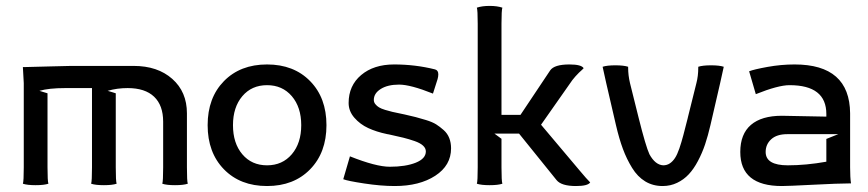

<svg xmlns="http://www.w3.org/2000/svg" viewBox="-20 -622 2925 647"><path d="M60.1 -58.1V-341.8L57.1 -396H64Q95.7 -396.5 149.4 -398.2Q203.1 -399.9 220.2 -399.9H430.2Q511.2 -399.9 560.5 -356.2Q609.9 -312.5 609.9 -240.2V-58.1Q609.9 -11.7 612.8 -2.9Q598.1 2 569.8 2Q541.5 2 526.9 -2.9Q529.8 -11.7 529.8 -58.1V-211.9Q529.8 -267.1 499.3 -296.1Q468.8 -325.2 410.2 -325.2Q374.5 -325.2 342.8 -315.9Q347.7 -314.9 356.7 -311.8Q365.7 -308.6 370.1 -307.6V-58.1Q370.1 -11.7 373 -2.9Q358.4 2 330.1 2Q301.8 2 287.1 -2.9Q290 -11.7 290 -58.1V-325.2H200.2Q144.5 -325.2 112.8 -315.9Q117.2 -314.9 126.2 -311.8Q135.3 -308.6 140.1 -307.6V-58.1Q140.1 -11.7 143.1 -2.9Q128.4 2 100.1 2Q71.8 2 57.1 -2.9Q60.1 -11.7 60.1 -58.1Z M765.1 -200.2Q765.1 -139.2 796.6 -102.1Q828.1 -64.9 879.9 -64.9Q931.6 -64.9 963.4 -102.3Q995.1 -139.6 995.1 -200.2Q995.1 -260.7 963.4 -297.9Q931.6 -335 879.9 -335Q828.1 -335 796.6 -297.9Q765.1 -260.7 765.1 -200.2ZM734.6 -51.5Q679.7 -107.9 679.7 -200.2Q679.7 -292.5 734.6 -348.6Q789.6 -404.8 879.9 -404.8Q970.2 -404.8 1025.1 -348.6Q1080.1 -292.5 1080.1 -200.2Q1080.1 -107.9 1025.1 -51.5Q970.2 4.9 879.9 4.9Q789.6 4.9 734.6 -51.5Z M1154.8 -274.9Q1154.8 -333.5 1197 -369.1Q1239.3 -404.8 1308.1 -404.8Q1379.4 -404.8 1445.8 -388.2Q1457 -385.3 1457 -371.6Q1457 -364.3 1454.6 -355.5L1439 -306.6Q1363.3 -336.9 1324.7 -336.9Q1286.6 -336.9 1263.2 -322.3Q1239.7 -307.6 1239.7 -285.2Q1239.7 -277.3 1244.9 -271Q1250 -264.6 1257.1 -260.3Q1264.2 -255.9 1277.8 -251.7Q1291.5 -247.6 1302 -245.1Q1312.5 -242.7 1331.5 -238.8Q1339.4 -237.3 1343.3 -236.3Q1367.2 -231 1380.6 -227.5Q1394 -224.1 1415.5 -217.5Q1437 -210.9 1449.5 -203.1Q1461.9 -195.3 1474.9 -183.8Q1487.8 -172.4 1493.9 -156.7Q1500 -141.1 1500 -122.1Q1500 -64.5 1446.8 -29.8Q1393.6 4.9 1310.1 4.9Q1263.7 4.9 1207.5 -3.7Q1151.4 -12.2 1136.7 -18.1L1159.2 -95.2Q1247.1 -60.1 1293.5 -60.1Q1346.7 -60.1 1380.9 -73.7Q1415 -87.4 1415 -111.8Q1415 -122.6 1405.5 -131.3Q1396 -140.1 1377 -146.7Q1357.9 -153.3 1339.1 -158Q1320.3 -162.6 1293 -168.5Q1291 -168.9 1289.8 -169.2Q1288.6 -169.4 1286.6 -169.7Q1284.7 -169.9 1283.2 -170.4Q1248.5 -177.7 1220.9 -190.4Q1193.4 -203.1 1174.1 -225.3Q1154.8 -247.6 1154.8 -274.9ZM1136.7 -18.1Z M1589.8 -58.1V-542Q1589.8 -587.4 1586.9 -596.2Q1604.5 -602.1 1629.9 -602.1Q1655.3 -602.1 1672.9 -596.2Q1669.9 -587.4 1669.9 -542V-234.9H1733.9L1834 -384.8Q1847.7 -404.8 1898.9 -404.8Q1939.5 -404.8 1946.8 -392.1L1941.4 -386.7Q1936 -381.8 1930.9 -377Q1925.8 -372.1 1919.2 -364.7Q1912.6 -357.4 1908.7 -352.1L1803.2 -201.7L1934.1 -46.4Q1957 -19 1968.8 -7.3Q1960.9 4.9 1920.9 4.9Q1871.6 4.9 1855.5 -15.1L1729 -171.9H1646L1669.9 -154.3V-58.1Q1669.9 -11.7 1672.9 -2.9Q1658.2 2 1629.9 2Q1601.6 2 1586.9 -2.9Q1589.8 -11.7 1589.8 -58.1Z M2212.9 4.9Q2180.2 4.9 2154.3 -10.7Q2128.4 -26.4 2110.1 -56.2Q2091.8 -85.9 2079.1 -120.1Q2066.4 -154.3 2055.7 -200.2L2022.9 -341.8L2010.7 -397Q2025.4 -401.9 2053.7 -401.9Q2082 -401.9 2096.7 -397V-394Q2096.7 -368.2 2103 -341.8L2131.8 -226.1Q2156.2 -128.4 2168.5 -102.1Q2188 -66.4 2214.8 -64.9Q2227.5 -64.9 2237.3 -71.5Q2247.1 -78.1 2254.6 -89.6Q2262.2 -101.1 2269.3 -121.8Q2276.4 -142.6 2282.7 -166.5Q2289.1 -190.4 2297.9 -225.6V-226.1L2326.7 -341.8Q2333 -365.7 2333 -394V-397Q2347.7 -401.9 2376 -401.9Q2404.3 -401.9 2418.9 -397Q2411.6 -361.8 2406.7 -341.8L2374 -200.2Q2365.7 -164.6 2356 -135.5Q2346.2 -106.4 2332 -79.6Q2317.9 -52.7 2301 -34.7Q2284.2 -16.6 2261.7 -5.9Q2239.3 4.9 2212.9 4.9Z M2474.6 -109.9Q2474.6 -170.4 2510.5 -201.2Q2546.4 -231.9 2614.7 -231.9L2764.6 -229V-237.8Q2764.6 -335 2640.6 -335Q2602.5 -335 2526.9 -304.7L2504.4 -381.8Q2520.5 -388.2 2566.2 -396.5Q2611.8 -404.8 2657.7 -404.8Q2843.3 -404.8 2844.7 -240.2V-58.1Q2844.7 -23.4 2847.7 -3.9H2840.8Q2806.2 -3.9 2720.9 0.5Q2635.7 4.9 2614.7 4.9Q2474.6 4.9 2474.6 -109.9ZM2560.1 -109.9Q2560.1 -64.9 2634.8 -64.9Q2696.3 -64.9 2764.6 -77.1V-153.8L2804.7 -169.9H2632.8Q2597.7 -169.9 2578.9 -152.8Q2560.1 -135.7 2560.1 -109.9Z"/></svg>

Font: Nikodecs
Style: Medium
Weight: 500
Version: Version 0.29